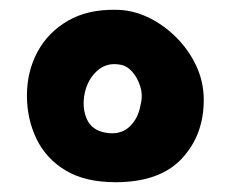

<svg xmlns="http://www.w3.org/2000/svg" viewBox="-20 -679 471 392"><path d="M216 -307Q154 -307 114 -331Q74 -355 54.5 -395.5Q35 -436 35 -484Q35 -533 56.5 -573Q78 -613 118.5 -636.5Q159 -660 216 -659Q249 -659 280.5 -644.5Q312 -630 338.5 -604Q365 -578 380.5 -545Q396 -512 396 -475Q396 -403 351 -355Q306 -307 216 -307ZM196 -408Q225 -403 243.5 -419.5Q262 -436 267 -465Q272 -484 266.5 -502Q261 -520 250 -532.5Q239 -545 225 -547Q198 -552 178.5 -534.5Q159 -517 153 -489Q147 -460 157 -436.5Q167 -413 196 -408Z"/></svg>

Font: Sour Gummy
Style: Bold
Weight: 700
Designer: Stefie Justprince
Foundry: Eifetstype
Version: Version 1.000